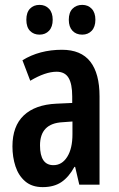

<svg xmlns="http://www.w3.org/2000/svg" viewBox="-20 -757 486 787"><path d="M234 -553Q312 -553 350 -504.5Q388 -456 388 -362V0H305L288 -73H285Q262 -31 231.5 -10.5Q201 10 155 10Q111 10 83.5 -13.5Q56 -37 43.5 -75Q31 -113 31 -157Q31 -240 77.5 -284Q124 -328 211 -332L276 -335V-362Q276 -413 261 -438Q246 -463 212 -463Q166 -463 104 -426L72 -510Q142 -553 234 -553ZM236 -256Q144 -251 144 -161Q144 -80 199 -80Q234 -80 255.5 -114Q277 -148 277 -207V-259ZM88 -676Q88 -706 103 -721.5Q118 -737 142 -737Q166 -737 181 -721Q196 -705 196 -676Q196 -647 181 -631Q166 -615 142 -615Q118 -615 103 -630.5Q88 -646 88 -676ZM262 -676Q262 -706 277.5 -721.5Q293 -737 317 -737Q341 -737 356 -721Q371 -705 371 -676Q371 -647 356 -631Q341 -615 317 -615Q292 -615 277 -631Q262 -647 262 -676Z"/></svg>

Font: Noto Sans Ethiopic ExtraCondensed SemiBold
Style: Regular
Weight: 600
Width: 2
Designer: Monotype Design Team
Foundry: Monotype Imaging Inc.
Version: Version 2.102; ttfautohint (v1.8.4.7-5d5b)